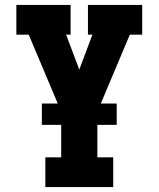

<svg xmlns="http://www.w3.org/2000/svg" viewBox="-20 -755 640 775"><path d="M163 0V-120H227V-304L96 -615H46V-735H265V-615H247L300 -474L353 -615H335V-735H554V-615H504L373 -304V-120H437V0ZM149 -251V-337H451V-251Z"/></svg>

Font: Iosevka Slab Heavy Extended
Style: Regular
Weight: 900
Width: 7
Monospace: yes
Designer: Belleve Invis
Foundry: Belleve Invis
Version: Version 11.1.0; ttfautohint (v1.8.3)